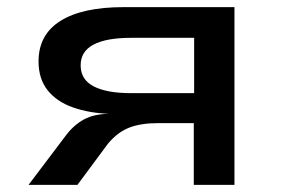

<svg xmlns="http://www.w3.org/2000/svg" viewBox="-20 -518 789 538"><path d="M60 0 165 -139Q187 -168 215.5 -183.5Q244 -199 287 -199H294H287Q230 -201 184.5 -217Q139 -233 113.5 -265Q88 -297 88 -346Q88 -421 149.5 -459.5Q211 -498 326 -498H637V0H523V-173H423Q375 -173 342.5 -160.5Q310 -148 283 -116L197 0ZM347 -257H524V-412H347Q278 -412 242 -393Q206 -374 206 -335Q206 -295 242.5 -276Q279 -257 347 -257Z"/></svg>

Font: Nunito Sans 7pt Expanded SemiBold
Style: Regular
Weight: 600
Width: 7
Designer: Vernon Adams
Foundry: Vernon Adams
Version: Version 3.101;gftools[0.9.27]